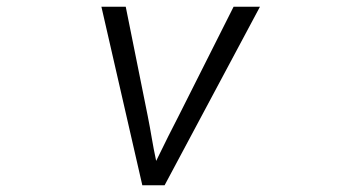

<svg xmlns="http://www.w3.org/2000/svg" viewBox="-20 -518 1040 568"><path d="M467 30 749 -498H671L509 -176C492 -143 466 -92 442 -42C431 -92 427 -126 417 -175L352 -498H280L401 30Z"/></svg>

Font: LINE Seed JP App_OTF Regular
Style: Regular
Weight: 400
Designer: LY Corporation & Fontrix & Fontworks
Version: Version 1.002